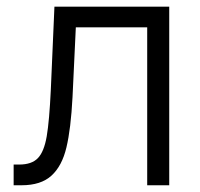

<svg xmlns="http://www.w3.org/2000/svg" viewBox="-20 -550 595 570"><path d="M20.5 -61.5H37.1Q74.2 -61.5 92.5 -80.6Q110.8 -99.6 118.7 -145.3Q126.5 -190.9 130.9 -284.2L141.6 -530.3H482.4V0H417V-468.8H205.1L195.3 -261.7Q190.4 -167.5 177.2 -112.3Q164.1 -57.1 132.8 -28.6Q101.6 0 43.9 0H20.5Z"/></svg>

Font: Pretendard JP Light
Style: Regular
Weight: 300
Designer: Base glyphs from Inter by Rasmus Andersson; Hangeul glyphs from Noto Sans CJK(Source Han Sans) by Jang Soo-young and Kan
Foundry: Kil Hyung-jin
Version: Version 1.309